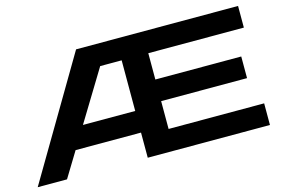

<svg xmlns="http://www.w3.org/2000/svg" viewBox="-92 -914 1630 1114"><g transform="rotate(-15 722.5 -357.5)"><path d="M10 0 432 -715H1405V-585H831V-427H1347V-297H831V-130H1405V0H671V-151H278L186 0ZM357 -281H671V-585H542Z"/></g></svg>

Font: Zen Dots
Style: Regular
Weight: 400
Designer: Yoshimichi Ohira
Foundry: A-1 Corp ZenFonts
Version: Version 1.000; ttfautohint (v1.8.3)